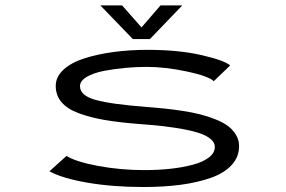

<svg xmlns="http://www.w3.org/2000/svg" viewBox="-20 -702 1090 732"><path d="M675 -681.5 551.5 -553H486.5L362.5 -681.5H445.5L519.5 -597.5L592 -681.5ZM526.5 11Q410 11 313.8 -5.5Q217.5 -22 168.5 -49L233.5 -107.5Q269.5 -85 354.8 -69.2Q440 -53.5 530 -53.5Q582.5 -53.5 629 -58.5Q675.5 -63.5 714.5 -73.8Q753.5 -84 776.2 -101.5Q799 -119 799 -142Q799 -158 784.5 -170.8Q770 -183.5 745.5 -192.5Q721 -201.5 682.8 -208.8Q644.5 -216 603.2 -220.8Q562 -225.5 507 -229.5Q431.5 -235.5 378 -244.8Q324.5 -254 280.5 -270.2Q236.5 -286.5 214.5 -312.5Q192.5 -338.5 192.5 -374.5Q192.5 -409.5 222.5 -436.8Q252.5 -464 303.2 -480Q354 -496 415 -504Q476 -512 543 -512Q661 -512 748.8 -491.8Q836.5 -471.5 857.5 -452.5L795 -392.5Q774.5 -412 692.2 -429.5Q610 -447 539.5 -447Q499 -447 458 -443.2Q417 -439.5 376.5 -431.8Q336 -424 310.5 -408.8Q285 -393.5 285 -373.5Q285 -337.5 344.8 -321Q404.5 -304.5 536.5 -294.5Q575 -291.5 606.8 -288.2Q638.5 -285 676.2 -279.2Q714 -273.5 743.2 -266Q772.5 -258.5 801.5 -247Q830.5 -235.5 849.2 -221.5Q868 -207.5 879.8 -187.8Q891.5 -168 891.5 -145Q891.5 -103.5 863.2 -72.8Q835 -42 783.8 -24Q732.5 -6 668.5 2.5Q604.5 11 526.5 11Z"/></svg>

Font: League Mono Extended Light
Style: Regular
Weight: 300
Width: 9
Designer: Tyler Finck
Foundry: The League of Moveable Type / Tyler Finck
Version: Version 2.210